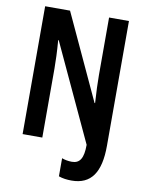

<svg xmlns="http://www.w3.org/2000/svg" viewBox="-98 -782 799 1056"><g transform="rotate(10 301.0 -254.5)"><path d="M376 205C485 205 535 132 535 -17V-714H424V-392C424 -351 426 -299 430 -237H427L206 -714H67V0H177V-385C177 -426 175 -480 170 -543H173L424 -3C424 71 405 103 360 103C339 103 320 99 304 93V194C326 202 350 205 376 205Z"/></g></svg>

Font: Noto Sans Armenian ExtraCondensed SemiBold
Style: Regular
Weight: 600
Width: 2
Designer: Monotype Design Team
Foundry: Monotype Imaging Inc.
Version: Version 2.008